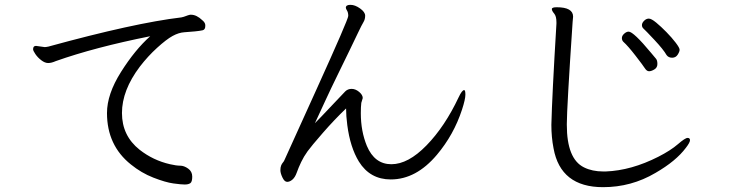

<svg xmlns="http://www.w3.org/2000/svg" viewBox="-20 -750 3040 795"><path d="M129 -560 165 -555Q170 -555 180 -557Q537 -655 731 -678Q741 -680 749.5 -683.5Q758 -687 767 -689H771Q794 -689 818 -666Q829 -657 830 -647V-642Q830 -627 818.5 -624.5Q807 -622 787 -620Q767 -618 743.5 -616.5Q720 -615 694.5 -601Q669 -587 630.5 -552Q592 -517 559 -474Q485 -376 485 -282Q485 -188 558 -130Q614 -86 684 -70Q710 -64 726 -64Q742 -64 759 -52Q776 -40 776 -18.5Q776 3 768 8.5Q760 14 745 14Q730 14 697.5 9.5Q665 5 615 -14.5Q565 -34 522 -69Q423 -148 423 -282Q423 -360 481 -452Q539 -544 602 -600Q372 -554 211 -497Q193 -489 179.5 -489Q166 -489 151 -500.5Q136 -512 126.5 -526Q117 -540 117 -546Q117 -560 129 -560Z M1482 -344 1476 -324Q1474 -308 1474 -281Q1474 -207 1499 -146Q1531 -70 1600.5 -70Q1670 -70 1746 -148Q1822 -226 1879 -347Q1893 -377 1902 -377Q1907 -377 1907 -358Q1907 -339 1893 -296Q1859 -192 1789 -109Q1703 -7 1598 -7Q1512 -7 1466 -81Q1430 -140 1418 -232Q1413 -270 1413 -301Q1365 -255 1317 -200Q1269 -145 1253.5 -123.5Q1238 -102 1227 -79Q1216 -56 1209 -36Q1202 -16 1191 -6.5Q1180 3 1169 3Q1158 3 1149.5 -15Q1141 -33 1141 -45Q1141 -57 1144 -64.5Q1147 -72 1151 -76.5Q1155 -81 1157 -85.5Q1159 -90 1290.5 -380Q1422 -670 1422 -684Q1422 -698 1417 -706Q1412 -714 1412 -718Q1412 -730 1431 -730Q1450 -730 1471 -715Q1492 -700 1492 -685Q1492 -670 1485 -658.5Q1478 -647 1463 -615.5Q1448 -584 1425.5 -537.5Q1403 -491 1377 -438Q1351 -385 1327 -333Q1303 -281 1284 -240Q1307 -263 1353 -312Q1399 -361 1409.5 -371.5Q1420 -382 1436 -382Q1452 -382 1467 -369.5Q1482 -357 1482 -344Z M2583 -619Q2603 -619 2676 -531Q2691 -513 2696.5 -506.5Q2702 -500 2702 -485Q2702 -470 2689.5 -462.5Q2677 -455 2667.5 -455Q2658 -455 2650 -467.5Q2642 -480 2611 -520Q2580 -560 2561 -577Q2555 -583 2555 -592.5Q2555 -602 2564.5 -610.5Q2574 -619 2583 -619ZM2740 -522Q2727 -545 2689.5 -585Q2652 -625 2645 -631Q2638 -637 2638 -646Q2638 -655 2647 -664Q2656 -673 2666.5 -673Q2677 -673 2697 -656.5Q2717 -640 2739.5 -617Q2762 -594 2778 -573Q2794 -552 2794 -544Q2794 -536 2786 -523.5Q2778 -511 2763 -511Q2748 -511 2740 -522ZM2353 -681 2351 -659Q2327 -301 2327 -237V-233Q2327 -92 2398 -57Q2432 -40 2478 -40H2488Q2594 -44 2706 -101Q2757 -127 2787 -153Q2817 -179 2827 -179Q2837 -179 2837 -169.5Q2837 -160 2820 -138Q2779 -83 2694 -34Q2594 25 2477 25Q2301 25 2272 -136Q2263 -182 2263 -233Q2266 -355 2284 -652V-658Q2284 -683 2274.5 -694Q2265 -705 2265 -712.5Q2265 -720 2285 -720Q2353 -720 2353 -681Z"/></svg>

Font: LXGW Bright GB
Style: Regular
Weight: 400
Designer: Christian Thalmann (Catharsis Fonts)
Foundry: LXGW / Christian Thalmann (Catharsis Fonts) / Fontworks Inc.
Version: Version 5.510